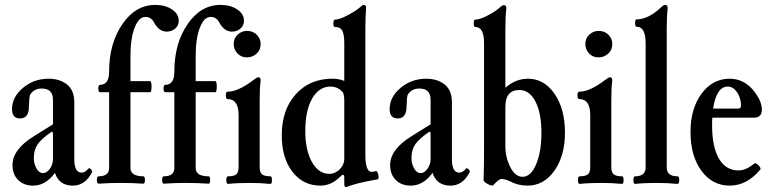

<svg xmlns="http://www.w3.org/2000/svg" viewBox="-20 -746 3155 783"><path d="M115 11Q77 11 54 -12Q31 -35 31 -73Q31 -137 119 -191L196 -239V-339Q196 -385 150 -385Q119 -385 103 -360Q99 -353 98 -312Q98 -263 62 -263Q29 -263 29 -301Q29 -350 73.5 -387.5Q118 -425 178 -425Q224 -425 254 -401Q283 -377 283 -329V-97Q283 -42 313 -42Q327 -42 341 -59Q343 -61 347.5 -58.5Q352 -56 354.5 -51Q357 -46 355 -43Q327 11 277 11Q221 11 204 -41Q166 11 115 11ZM155 -40Q171 -40 183.5 -58Q196 -76 196 -97V-205L191 -209Q149 -180 133.5 -157.5Q118 -135 118 -102Q118 -77 129 -58.5Q140 -40 155 -40Z M382 3Q375 3 375 -12Q375 -27 382 -27Q425 -27 425 -61V-370H388Q381 -370 381 -385Q381 -400 388 -400Q425 -400 425 -454Q425 -569 479 -647.5Q533 -726 613 -726Q654 -726 681.5 -707.5Q709 -689 709 -661Q709 -642 694.5 -629.5Q680 -617 660 -617Q629 -617 609 -653Q597 -677 573 -677Q546 -677 529 -633Q512 -589 512 -518V-415H592Q598 -415 598 -392.5Q598 -370 592 -370H512V-61Q512 -27 565 -27Q571 -27 571 -12Q571 3 565 3Q518 0 473 0Q427 0 382 3Z M648 3Q641 3 641 -12Q641 -27 648 -27Q691 -27 691 -61V-370H654Q647 -370 647 -385Q647 -400 654 -400Q691 -400 691 -454Q691 -569 745 -647.5Q799 -726 879 -726Q920 -726 947.5 -707.5Q975 -689 975 -661Q975 -642 960.5 -629.5Q946 -617 926 -617Q895 -617 875 -653Q863 -677 839 -677Q812 -677 795 -633Q778 -589 778 -518V-415H858Q864 -415 864 -392.5Q864 -370 858 -370H778V-61Q778 -27 831 -27Q837 -27 837 -12Q837 3 831 3Q784 0 739 0Q693 0 648 3Z M987 -512Q963 -512 948 -528.5Q933 -545 933 -567Q933 -590 949.5 -605Q966 -620 987 -620Q1012 -620 1027.5 -604Q1043 -588 1043 -567Q1043 -542 1026 -527Q1009 -512 987 -512ZM910 4Q903 4 903 -11.5Q903 -27 910 -27Q934 -27 943.5 -35Q953 -43 953 -63V-277Q953 -342 908 -342Q901 -342 901 -357Q901 -372 908 -372Q951 -372 1014 -420Q1028 -431 1034 -431Q1043 -431 1043 -417Q1039 -392 1039 -339V-63Q1039 -43 1049 -35Q1059 -27 1083 -27Q1089 -27 1089 -11.5Q1089 4 1083 4Q1043 0 997 0Q947 0 910 4Z M1393 17Q1387 17 1385.5 14Q1384 11 1384 -1Q1384 -4 1384 -6V-22Q1384 -33 1379 -33Q1374 -33 1368 -26Q1331 11 1287 11Q1216 11 1172.5 -45.5Q1129 -102 1129 -194Q1129 -298 1186 -361.5Q1243 -425 1336 -425Q1362 -425 1384 -416V-570Q1384 -605 1376 -620.5Q1368 -636 1346 -636Q1339 -636 1339.5 -651Q1340 -666 1346 -666Q1365 -666 1401 -685.5Q1437 -705 1450 -718Q1458 -726 1463 -726Q1473 -726 1473 -714Q1470 -674 1470 -633V-114Q1470 -45 1496 -45Q1498 -45 1513 -48Q1517 -49 1520.5 -41Q1524 -33 1524 -25Q1524 -17 1522 -15Q1429 1 1393 17ZM1323 -37Q1347 -37 1367 -57Q1384 -76 1384 -97V-334Q1384 -365 1376 -372Q1356 -393 1328 -393Q1281 -393 1253 -344Q1225 -295 1225 -212Q1225 -134 1252 -85.5Q1279 -37 1323 -37Z M1655 11Q1617 11 1594 -12Q1571 -35 1571 -73Q1571 -137 1659 -191L1736 -239V-339Q1736 -385 1690 -385Q1659 -385 1643 -360Q1639 -353 1638 -312Q1638 -263 1602 -263Q1569 -263 1569 -301Q1569 -350 1613.5 -387.5Q1658 -425 1718 -425Q1764 -425 1794 -401Q1823 -377 1823 -329V-97Q1823 -42 1853 -42Q1867 -42 1881 -59Q1883 -61 1887.5 -58.5Q1892 -56 1894.5 -51Q1897 -46 1895 -43Q1867 11 1817 11Q1761 11 1744 -41Q1706 11 1655 11ZM1695 -40Q1711 -40 1723.5 -58Q1736 -76 1736 -97V-205L1731 -209Q1689 -180 1673.5 -157.5Q1658 -135 1658 -102Q1658 -77 1669 -58.5Q1680 -40 1695 -40Z M2131 11Q2092 11 2059 -7Q2039 -16 2025 -16Q2014 -16 1992 9Q1987 14 1969 4.5Q1951 -5 1952 -13Q1952 -16 1952.5 -30Q1953 -44 1953.5 -71Q1954 -98 1954 -134V-571Q1954 -636 1918 -636Q1912 -636 1912 -651Q1912 -666 1918 -666Q1937 -666 1970 -683.5Q2003 -701 2019 -716Q2028 -725 2035 -725Q2045 -725 2045 -711Q2041 -681 2041 -629V-388Q2083 -425 2133 -425Q2199 -425 2241.5 -363.5Q2284 -302 2284 -205Q2284 -111 2241 -50Q2198 11 2131 11ZM2111 -25Q2145 -25 2166.5 -76Q2188 -127 2188 -205Q2188 -285 2163.5 -332Q2139 -379 2098 -379Q2041 -379 2041 -311V-149Q2041 -104 2061 -64.5Q2081 -25 2111 -25Z M2421 -512Q2397 -512 2382 -528.5Q2367 -545 2367 -567Q2367 -590 2383.5 -605Q2400 -620 2421 -620Q2446 -620 2461.5 -604Q2477 -588 2477 -567Q2477 -542 2460 -527Q2443 -512 2421 -512ZM2344 4Q2337 4 2337 -11.5Q2337 -27 2344 -27Q2368 -27 2377.5 -35Q2387 -43 2387 -63V-277Q2387 -342 2342 -342Q2335 -342 2335 -357Q2335 -372 2342 -372Q2385 -372 2448 -420Q2462 -431 2468 -431Q2477 -431 2477 -417Q2473 -392 2473 -339V-63Q2473 -43 2483 -35Q2493 -27 2517 -27Q2523 -27 2523 -11.5Q2523 4 2517 4Q2477 0 2431 0Q2381 0 2344 4Z M2570 4Q2563 4 2563 -11.5Q2563 -27 2570 -27Q2613 -27 2613 -63V-569Q2613 -637 2576 -637Q2570 -637 2570 -652Q2570 -667 2576 -667Q2624 -667 2677 -717Q2685 -726 2693 -726Q2703 -726 2703 -712Q2699 -682 2699 -630V-63Q2699 -27 2743 -27Q2750 -27 2750 -11.5Q2750 4 2743 4Q2703 0 2657 0Q2607 0 2570 4Z M2956 11Q2885 11 2840.5 -49.5Q2796 -110 2796 -208Q2796 -303 2841 -364Q2886 -425 2956 -425Q3018 -425 3060 -368Q3087 -330 3087 -299Q3087 -266 3054 -266H2885Q2884 -256 2884 -235Q2884 -147 2912 -99Q2940 -51 2992 -51Q3022 -51 3056 -79Q3062 -83 3073 -72Q3084 -61 3081 -55Q3026 11 2956 11ZM2948 -393Q2902 -393 2888 -303H2988Q3002 -303 3002 -314Q3002 -346 2986 -369.5Q2970 -393 2948 -393Z"/></svg>

Font: Junicode Cond Medium
Style: Regular
Weight: 500
Width: 3
Designer: Peter S. Baker
Version: Version 2.201